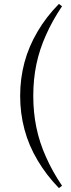

<svg xmlns="http://www.w3.org/2000/svg" viewBox="-20 -767 364 981"><path d="M150 -277Q150 -362 166 -439Q182 -515 215 -588Q247 -661 297 -735L281 -747Q216 -681 172 -606Q127 -530 105 -448Q83 -366 83 -277Q83 -188 105 -106Q127 -23 172 52Q216 127 281 194L297 182Q247 108 215 35Q182 -38 166 -115Q150 -192 150 -277Z"/></svg>

Font: Source Serif 4 48pt
Style: Regular
Weight: 400
Designer: Frank Grie√ühammer
Foundry: Adobe Systems Incorporated
Version: Version 4.004;hotconv 1.0.116;makeotfexe 2.5.65601